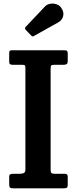

<svg xmlns="http://www.w3.org/2000/svg" viewBox="-20 -1023 418 1043"><path d="M255 -650.5V-101Q255 -87.5 259.5 -83.2Q264 -79 276.5 -79H333Q348 -79 348 -62.5V-18.5Q348 -7.5 343.5 -3.8Q339 0 326.5 0H51.5Q39 0 34.5 -4Q30 -8 30 -19.5V-62Q30 -72.5 34.8 -75.8Q39.5 -79 54.5 -79H87Q100.5 -79 109.2 -83Q118 -87 118 -103.5V-651Q118 -662.5 115.8 -666.8Q113.5 -671 101 -671H50Q38.5 -671 34.2 -674.5Q30 -678 30 -688.5V-732.5Q30 -744.5 33.2 -747.2Q36.5 -750 48 -750H327.5Q340.5 -750 344.2 -746.5Q348 -743 348 -729.5V-694Q348 -679 342.5 -675Q337 -671 325.5 -671H276Q262.5 -671 258.8 -667.5Q255 -664 255 -650.5ZM149 -830.5 120 -860.5Q112 -869.5 120 -877.5L224 -987.5Q234.5 -999 251.8 -1002.2Q269 -1005.5 286 -1000.2Q303 -995 312.5 -981Q329 -956.5 322.8 -934.5Q316.5 -912.5 297.5 -902L167 -829Q161 -825 157.5 -825Q154 -825 149 -830.5Z"/></svg>

Font: Besley* Narrow Semi
Style: Regular
Weight: 600
Width: 4
Designer: Owen Earl
Foundry: indestructible type*
Version: Version 3.000; ttfautohint (v1.8.3)